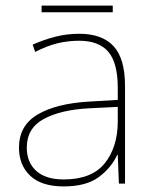

<svg xmlns="http://www.w3.org/2000/svg" viewBox="-20 -658 551 688"><path d="M264 -537Q346 -537 387 -492.5Q428 -448 428 -350V0H406L402 -103H400Q379 -57 334 -23.5Q289 10 208 10Q129 10 88.5 -28Q48 -66 48 -129Q48 -208 114.5 -247.5Q181 -287 299 -294L402 -300V-343Q402 -433 368 -472.5Q334 -512 264 -512Q224 -512 186.5 -503Q149 -494 106 -472L97 -498Q137 -516 178.5 -526.5Q220 -537 264 -537ZM301 -270Q199 -265 137.5 -232Q76 -199 76 -129Q76 -76 110 -45.5Q144 -15 208 -15Q308 -15 354.5 -72Q401 -129 402 -220V-275ZM384 -638V-614H129V-638Z"/></svg>

Font: Noto Sans Myanmar Thin
Style: Regular
Weight: 100
Designer: Monotype Design Team
Foundry: Monotype Imaging Inc.
Version: Version 2.107; ttfautohint (v1.8.4.7-5d5b)